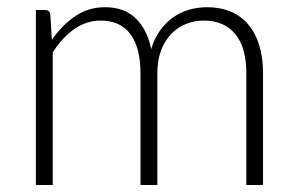

<svg xmlns="http://www.w3.org/2000/svg" viewBox="-20 -526 845 546"><path d="M82 0V-497.5H108.5Q121 -497.5 123 -485L127.5 -413Q156.5 -454.5 194 -480Q231.5 -505.5 278.5 -505.5Q333 -505.5 365.8 -474Q398.5 -442.5 410 -386.5Q419 -417 435.2 -439.5Q451.5 -462 472.5 -476.8Q493.5 -491.5 518.2 -498.5Q543 -505.5 569 -505.5Q606 -505.5 635.5 -493.2Q665 -481 685.5 -457Q706 -433 717 -398Q728 -363 728 -318V0H680.5V-318Q680.5 -391 649 -429.2Q617.5 -467.5 559 -467.5Q533 -467.5 509.2 -458Q485.5 -448.5 467.2 -429.8Q449 -411 438.2 -383Q427.5 -355 427.5 -318V0H379.5V-318Q379.5 -390.5 350.8 -429Q322 -467.5 266.5 -467.5Q226 -467.5 191.5 -443.5Q157 -419.5 130 -377V0Z"/></svg>

Font: LatoLatin Light
Style: Regular
Weight: 300
Designer: Lukasz Dziedzic with Adam Twardoch and Botio Nikoltchev
Foundry: tyPoland Lukasz Dziedzic
Version: Version 2.015; 2015-08-06; http://www.latofonts.com/